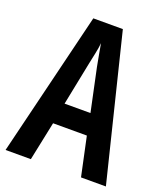

<svg xmlns="http://www.w3.org/2000/svg" viewBox="-133 -803 762 892"><g transform="rotate(20 248.0 -357.0)"><path d="M373 0 332 -192H165L125 0H0L174 -714H320L496 0ZM267 -508Q260 -542 256 -567Q252 -592 247 -618Q245 -595 238.5 -564.5Q232 -534 227 -510L184 -296H312Z"/></g></svg>

Font: Noto Sans Telugu ExtraCondensed SemiBold
Style: Regular
Weight: 600
Width: 2
Designer: Jelle Bosma - Monotype Design Team
Foundry: Monotype Imaging Inc.
Version: Version 2.005; ttfautohint (v1.8.4.7-5d5b)